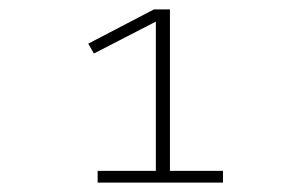

<svg xmlns="http://www.w3.org/2000/svg" viewBox="-20 -718 640 409"><path d="M188 -329V-354H312V-672L180 -604L168 -625L308 -698H342V-354H455V-329Z"/></svg>

Font: IBM Plex Mono ExtraLight
Style: Regular
Weight: 200
Monospace: yes
Designer: Mike Abbink, Paul van der Laan, Pieter van Rosmalen
Foundry: Bold Monday
Version: Version 2.3